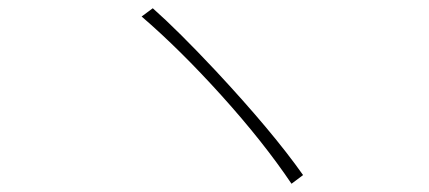

<svg xmlns="http://www.w3.org/2000/svg" viewBox="-20 -575 1040 465"><path d="M502 -404Q640 -256 714 -151L686 -130Q618 -231 517 -343Q416 -455 323 -535L350 -555Q411 -501 502 -404Z"/></svg>

Font: Merged Yaku Han JP Thin
Style: Regular
Weight: 250
Designer: Ryoko NISHIZUKA 西塚涼子 (kana, bopomofo & ideographs); Paul D. Hunt (Latin, Greek & Cyrillic); Sandoll Communications 산돌커뮤니
Foundry: Adobe
Version: Version 2.004